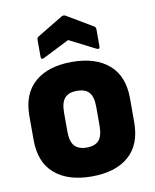

<svg xmlns="http://www.w3.org/2000/svg" viewBox="-83 -782 694 857"><g transform="rotate(-10 264.5 -353.0)"><path d="M264 11Q157 11 96.5 -41Q36 -93 36 -195V-303Q36 -404 96.5 -456Q157 -508 264 -508Q371 -508 431.5 -456Q492 -404 492 -303V-195Q492 -93 432 -41Q372 11 264 11ZM264 -120Q302 -120 319.5 -140Q337 -160 337 -207V-291Q337 -337 319.5 -357Q302 -377 264 -377Q227 -377 209 -357Q191 -337 191 -291V-207Q191 -160 209 -140Q227 -120 264 -120ZM146 -547Q131 -540 131 -555V-632Q131 -642 139 -646L255 -716Q265 -721 273 -716L391 -646Q398 -642 398 -632V-555Q398 -540 383 -547L265 -607Z"/></g></svg>

Font: Sofia Sans Semi Condensed Black
Style: Regular
Weight: 900
Designer: Botio Nikoltchev, Ani Petrova
Foundry: lettersoup
Version: Version 4.100; ttfautohint (v1.8.4.7-5d5b)